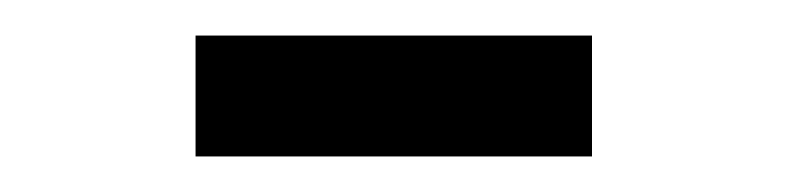

<svg xmlns="http://www.w3.org/2000/svg" viewBox="-20 -352 443 108"><path d="M90 -264V-332H313V-264Z"/></svg>

Font: Overpass Light
Style: Regular
Weight: 300
Designer: Delve Withrington, Thomas Jockin
Foundry: Delve Fonts
Version: Version 3.000;DELV;Overpass